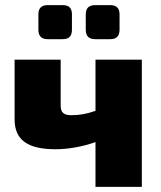

<svg xmlns="http://www.w3.org/2000/svg" viewBox="-20 -730 628 750"><path d="M166 -577H225C250 -577 261 -589 261 -614V-674C261 -698 250 -710 225 -710H166C142 -710 130 -698 130 -674V-614C130 -589 142 -577 166 -577ZM352 -577H411C435 -577 447 -589 447 -614V-674C447 -698 435 -710 411 -710H352C327 -710 315 -698 315 -674V-614C315 -589 327 -577 352 -577ZM353 -497V-297C316 -284 288 -280 259 -280C228 -280 217 -291 217 -318V-497H37V-264C37 -184 87 -147 197 -147C246 -147 303 -157 353 -175V0H534V-497Z"/></svg>

Font: Exo 2 Extra Bold
Style: Regular
Weight: 800
Designer: Natanael Gama
Version: Version 1.001;PS 001.001;hotconv 1.0.88;makeotf.lib2.5.64775